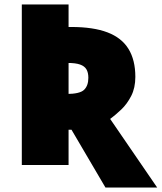

<svg xmlns="http://www.w3.org/2000/svg" viewBox="-20 -734 719 854"><path d="M449 100 298 -157H285V0H77V-714H285V-614H297Q395 -614 458 -590Q521 -566 551.5 -516.5Q582 -467 582 -392Q582 -343 563.5 -307Q545 -271 519 -246.5Q493 -222 470 -205L679 100ZM274 -316Q335 -316 354 -334.5Q373 -353 373 -388Q373 -411 364.5 -425.5Q356 -440 336 -447Q316 -454 281 -454H285V-316Z"/></svg>

Font: Noto Sans Display Black
Style: Regular
Weight: 900
Designer: Monotype Design Team
Foundry: Monotype Imaging Inc.
Version: Version 2.003